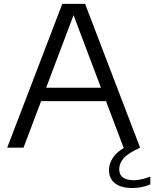

<svg xmlns="http://www.w3.org/2000/svg" viewBox="-20 -760 794 988"><path d="M17 0 300.5 -740H418L701 0H616L525.5 -239.5H191.5L101 0ZM217.5 -308.5H499.5L358.5 -682ZM662 207.5Q602.5 207.5 571.8 183.2Q541 159 541 116Q541 74.5 570.8 39Q600.5 3.5 677.5 -28L701 0Q638 28.5 615.8 54.8Q593.5 81 593.5 110.5Q593.5 167.5 669.5 167.5Q704 167.5 753.5 149V189Q708.5 207.5 662 207.5Z"/></svg>

Font: Encode Sans SemiExpanded SemiExpanded
Style: Regular
Weight: 400
Width: 6
Designer: Multiple Designers
Foundry: Impallari Type
Version: Version 3.000; ttfautohint (v1.8.3) -l 8 -r 50 -G 200 -x 14 